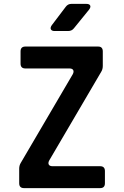

<svg xmlns="http://www.w3.org/2000/svg" viewBox="-20 -970 640 990"><path d="M104 0Q79 0 79 -25V-100Q79 -117 87 -130L355 -587Q362 -600 357.5 -608.5Q353 -617 338 -617H111Q86 -617 86 -642V-705Q86 -730 111 -730H486Q510 -730 510 -705V-630Q510 -613 502 -600L234 -143Q227 -130 231.5 -121.5Q236 -113 251 -113H496Q521 -113 521 -88V-25Q521 0 496 0ZM262 -810Q247 -810 242.5 -818.5Q238 -827 247 -840L319 -935Q330 -950 348 -950H425Q441 -950 445 -941.5Q449 -933 439 -920L361 -824Q350 -810 331 -810Z"/></svg>

Font: Pitagon Sans Mono
Style: Bold
Weight: 700
Monospace: yes
Designer: Travis Tran
Foundry: Pitagon
Version: Version 1.001; ttfautohint (v1.8.4.7-5d5b);gftools[0.9.26]